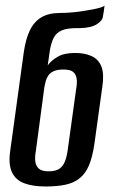

<svg xmlns="http://www.w3.org/2000/svg" viewBox="-20 -669 410 696"><path d="M145 7Q98 7 67 -5Q36 -17 23 -45.5Q10 -74 17 -122L66 -478Q73 -528 88.5 -559.5Q104 -591 130.5 -606.5Q157 -622 198 -622Q214 -622 234.5 -623.5Q255 -625 275.5 -628Q296 -631 314 -634.5Q332 -638 344 -641.5Q356 -645 359 -649Q358 -639 356.5 -629.5Q355 -620 353 -609Q352 -595 331.5 -581.5Q311 -568 270 -567H256Q224 -567 204.5 -559Q185 -551 175.5 -533.5Q166 -516 161 -488L153 -432Q165 -449 188.5 -463Q212 -477 252 -477Q288 -477 312.5 -465.5Q337 -454 347.5 -428Q358 -402 351 -355L322 -146Q315 -99 302.5 -69.5Q290 -40 269 -23Q248 -6 217.5 0.5Q187 7 145 7ZM156 -48Q182 -48 195.5 -57.5Q209 -67 215.5 -84Q222 -101 225 -122L256 -346Q260 -367 258 -383Q256 -399 245.5 -408Q235 -417 210 -417Q189 -417 176 -411.5Q163 -406 156 -396.5Q149 -387 146 -376Q143 -365 141 -354L110 -122Q106 -101 108 -84Q110 -67 121 -57.5Q132 -48 156 -48Z"/></svg>

Font: Alumni Sans SemiBold
Style: Italic
Weight: 600
Italic angle: -8°
Version: Version 1.016